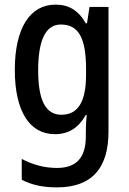

<svg xmlns="http://www.w3.org/2000/svg" viewBox="-20 -570 557 830"><path d="M220 -550C110 -550 44 -449 44 -268C44 -89 108 10 217 10C277 10 319 -17 351 -73H355C352 -48 351 -16 351 4V20C351 115 307 156 226 156C174 156 123 143 74 117V207C118 230 166 240 226 240C380 240 449 154 449 -1V-540H367L356 -469H351C319 -526 276 -550 220 -550ZM243 -464C319 -464 352 -407 352 -271V-247C352 -129 317 -74 245 -74C178 -74 145 -135 145 -266C145 -396 177 -464 243 -464Z"/></svg>

Font: Noto Sans Arabic Cond Med
Style: Regular
Weight: 500
Width: 3
Designer: Monotype Design Team, Nadine Chahine, Nizar Qandah and Khaled Hosny
Foundry: Monotype Imaging Inc.
Version: Version 2.012